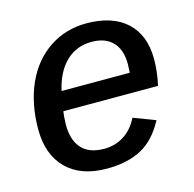

<svg xmlns="http://www.w3.org/2000/svg" viewBox="-86 -625 728 722"><g transform="rotate(-15 278.0 -264.0)"><path d="M141.6 -241.2Q138.7 -224.6 137.7 -189.9Q137.7 -129.4 166.7 -97.2Q195.8 -64.9 254.4 -64.9Q297.9 -64.9 332.3 -87.4Q366.7 -109.9 386.2 -150.4L471.2 -118.2Q435.1 -49.3 380.4 -19.8Q325.7 9.8 244.6 9.8Q144.5 9.8 88.6 -45.4Q32.7 -100.6 32.7 -199.7Q32.7 -298.3 67.4 -376.5Q102.5 -453.6 166 -495.8Q229.5 -538.1 310.1 -538.1Q411.1 -538.1 466.6 -487.1Q522 -436 522 -342.8Q522 -293 510.3 -241.2ZM154.8 -316.4H420.4L421.9 -349.1Q421.9 -406.7 392.8 -436.3Q363.8 -465.8 311.5 -465.8Q252.4 -465.8 211.9 -427.2Q171.4 -388.7 154.8 -316.4Z"/></g></svg>

Font: Arimo Medium
Style: Italic
Weight: 500
Italic angle: -12°
Designer: Steve Matteson
Foundry: Monotype Imaging Inc.
Version: Version 1.33